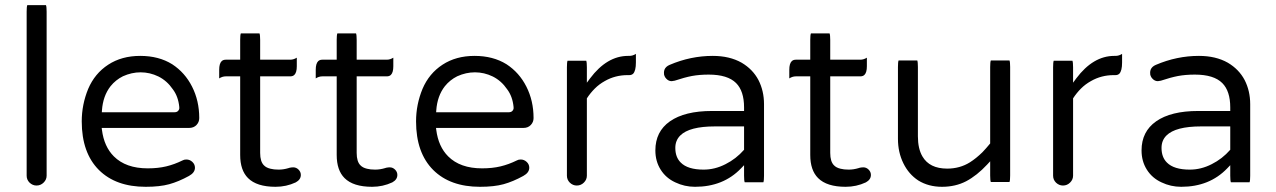

<svg xmlns="http://www.w3.org/2000/svg" viewBox="-20 -718 4930 742"><path d="M85.4 -698.2Q83 -691.9 83 -672.9V-39.1Q83 -23.4 94.2 -12.2Q106 -1 121.1 -1Q137.2 -1 148.7 -12.5Q160.2 -23.9 160.2 -39.1V-672.9Q160.2 -691.9 157.7 -698.2Z M672.9 -304.2Q672.9 -303.2 672.9 -301.8Q672.9 -300.3 672.9 -298.3Q671.9 -293 668 -289.1Q663.1 -284.2 654.3 -284.2H373.5L374 -291.5Q377.9 -347.2 407.2 -384.8Q426.8 -409.2 455.1 -423.3Q488.8 -438.5 523.4 -438.5Q559.1 -438.5 592.3 -422.4Q625.5 -405.8 647.9 -373Q668.9 -345.2 672.9 -304.2ZM710.4 -38.1Q733.4 -50.8 733.4 -69.8Q733.4 -83 723.4 -92.3Q713.4 -101.6 700.2 -101.6Q691.4 -101.6 685.5 -98.1Q653.8 -82.5 622.3 -75Q590.8 -67.4 550.8 -67.4Q466.3 -67.4 419.9 -113.8Q382.3 -151.4 374 -215.8L373 -223.6H710.9Q728.5 -223.6 739.3 -234.9Q750 -246.1 750 -261.7Q750 -328.6 722.2 -383.3Q694.8 -437.5 645.5 -469.7Q593.8 -502 522 -502Q450.2 -502 398.2 -468Q346.2 -434.1 320.8 -374.5Q295.9 -314 295.9 -249Q295.9 -127.4 362.3 -61Q427.7 3.9 543 3.9Q597.7 3.9 634 -6.1Q670.4 -16.1 710.4 -38.1ZM647.9 -373Q647.9 -373 647.9 -373Z M910.6 -588.9Q908.2 -582.5 908.2 -563.5V-487.3H852.5Q842.3 -487.3 836.4 -481.4Q827.1 -472.2 827.1 -448.2V-415Q839.4 -422.9 852.5 -422.9H908.2V-119.1Q908.2 -60.1 938.5 -29.8Q972.2 3.9 1044.9 3.9Q1086.4 3.9 1123 -13.2Q1142.6 -23.9 1142.6 -42Q1142.6 -53.7 1133.8 -62.5Q1125 -71.3 1113.3 -71.3Q1107.4 -71.3 1099.6 -69.8Q1097.7 -68.8 1095.2 -68.4Q1075.7 -62.5 1056.9 -62.5Q1038.1 -62.5 1025.4 -65.9Q1008.8 -69.8 1000 -79.1Q985.4 -93.3 985.4 -127V-422.9H1101.6Q1111.8 -422.9 1117.7 -428.7Q1127 -438 1127 -461.9V-495.1Q1114.7 -487.3 1101.6 -487.3H985.4V-563.5Q985.4 -582.5 982.9 -588.9Z M1283.7 -588.9Q1281.2 -582.5 1281.2 -563.5V-487.3H1225.6Q1215.3 -487.3 1209.5 -481.4Q1200.2 -472.2 1200.2 -448.2V-415Q1212.4 -422.9 1225.6 -422.9H1281.2V-119.1Q1281.2 -60.1 1311.5 -29.8Q1345.2 3.9 1418 3.9Q1459.5 3.9 1496.1 -13.2Q1515.6 -23.9 1515.6 -42Q1515.6 -53.7 1506.8 -62.5Q1498 -71.3 1486.3 -71.3Q1480.5 -71.3 1472.7 -69.8Q1470.7 -68.8 1468.3 -68.4Q1448.7 -62.5 1429.9 -62.5Q1411.1 -62.5 1398.4 -65.9Q1381.8 -69.8 1373 -79.1Q1358.4 -93.3 1358.4 -127V-422.9H1474.6Q1484.9 -422.9 1490.7 -428.7Q1500 -438 1500 -461.9V-495.1Q1487.8 -487.3 1474.6 -487.3H1358.4V-563.5Q1358.4 -582.5 1356 -588.9Z M1964.8 -304.2Q1964.8 -303.2 1964.8 -301.8Q1964.8 -300.3 1964.8 -298.3Q1963.9 -293 1960 -289.1Q1955.1 -284.2 1946.3 -284.2H1665.5L1666 -291.5Q1669.9 -347.2 1699.2 -384.8Q1718.8 -409.2 1747.1 -423.3Q1780.8 -438.5 1815.4 -438.5Q1851.1 -438.5 1884.3 -422.4Q1917.5 -405.8 1939.9 -373Q1960.9 -345.2 1964.8 -304.2ZM2002.4 -38.1Q2025.4 -50.8 2025.4 -69.8Q2025.4 -83 2015.4 -92.3Q2005.4 -101.6 1992.2 -101.6Q1983.4 -101.6 1977.5 -98.1Q1945.8 -82.5 1914.3 -75Q1882.8 -67.4 1842.8 -67.4Q1758.3 -67.4 1711.9 -113.8Q1674.3 -151.4 1666 -215.8L1665 -223.6H2002.9Q2020.5 -223.6 2031.2 -234.9Q2042 -246.1 2042 -261.7Q2042 -328.6 2014.2 -383.3Q1986.8 -437.5 1937.5 -469.7Q1885.7 -502 1814 -502Q1742.2 -502 1690.2 -468Q1638.2 -434.1 1612.8 -374.5Q1587.9 -314 1587.9 -249Q1587.9 -127.4 1654.3 -61Q1719.7 3.9 1835 3.9Q1889.6 3.9 1926 -6.1Q1962.4 -16.1 2002.4 -38.1ZM1939.9 -373Q1939.9 -373 1939.9 -373Z M2173.3 -483.4Q2170.9 -477.1 2170.9 -458V-39.1Q2170.9 -23.4 2182.1 -12.2Q2193.8 -1 2209 -1Q2225.1 -1 2236.6 -12.5Q2248 -23.9 2248 -39.1V-337.9Q2261.7 -358.9 2278.6 -375.7Q2295.4 -392.6 2317.4 -404.8Q2357.4 -427.7 2405.3 -427.7H2412.1Q2420.9 -427.7 2426.8 -433.1Q2437.5 -444.3 2437.5 -476.6V-509.8Q2425.3 -502 2412.1 -502H2407.2Q2325.7 -502 2260.3 -415L2248 -398.4V-458Q2248 -477.1 2245.6 -483.4Z M2699.2 -62.5Q2637.7 -62.5 2610.8 -89.8Q2589.8 -110.4 2589.8 -146.5Q2589.8 -175.3 2608.9 -194.3Q2644 -229.5 2743.2 -229.5H2855.5V-139.2Q2824.7 -104 2783.7 -83.5Q2742.7 -62.5 2699.2 -62.5ZM2930.2 -13.7Q2932.6 -20 2932.6 -39.1V-315.4Q2932.6 -366.7 2911.1 -408.7Q2889.2 -450.2 2846.2 -475.6Q2799.8 -502 2734.4 -502Q2648.9 -502 2567.9 -467.3Q2552.7 -460.9 2547.9 -448.7Q2545.9 -442.9 2545.9 -437.5Q2545.9 -432.1 2546.4 -429.2Q2546.9 -426.3 2548.3 -423.8Q2550.3 -418.5 2555.2 -413.6Q2564 -404.3 2575.7 -404.3L2587.4 -406.2Q2625.5 -418.9 2653.8 -424.3Q2683.1 -429.7 2718.8 -429.7Q2792 -429.7 2824.7 -397Q2855.5 -366.2 2855.5 -302.7V-289.1H2731.4Q2626 -289.1 2568.8 -249Q2512.7 -209.5 2512.7 -136.7Q2512.7 -94.7 2533.2 -62.3Q2553.7 -29.8 2589.8 -13.2Q2625.5 3.9 2666 3.9Q2775.4 3.9 2843.8 -67.4L2855.5 -79.6V-39.1Q2855.5 -20 2857.9 -13.7Z M3113.8 -588.9Q3111.3 -582.5 3111.3 -563.5V-487.3H3055.7Q3045.4 -487.3 3039.6 -481.4Q3030.3 -472.2 3030.3 -448.2V-415Q3042.5 -422.9 3055.7 -422.9H3111.3V-119.1Q3111.3 -60.1 3141.6 -29.8Q3175.3 3.9 3248 3.9Q3289.6 3.9 3326.2 -13.2Q3345.7 -23.9 3345.7 -42Q3345.7 -53.7 3336.9 -62.5Q3328.1 -71.3 3316.4 -71.3Q3310.5 -71.3 3302.7 -69.8Q3300.8 -68.8 3298.3 -68.4Q3278.8 -62.5 3260 -62.5Q3241.2 -62.5 3228.5 -65.9Q3211.9 -69.8 3203.1 -79.1Q3188.5 -93.3 3188.5 -127V-422.9H3304.7Q3314.9 -422.9 3320.8 -428.7Q3330.1 -438 3330.1 -461.9V-495.1Q3317.9 -487.3 3304.7 -487.3H3188.5V-563.5Q3188.5 -582.5 3186 -588.9Z M3452.6 -484.4Q3450.2 -478 3450.2 -459V-181.6Q3450.2 -129.4 3471.2 -86.9Q3491.7 -44.9 3528.8 -20.5Q3568.4 3.9 3620.4 3.9Q3672.4 3.9 3713.9 -17.6Q3755.4 -39.6 3794.9 -82L3806.6 -94.7V-40Q3806.6 -21 3809.1 -14.6H3881.3Q3883.8 -21 3883.8 -40V-459Q3883.8 -478 3881.3 -484.4H3809.1Q3806.6 -478 3806.6 -459V-163.6Q3790.5 -144 3776.4 -129.4Q3752.4 -106 3728.5 -90.8Q3689.5 -66.4 3640.6 -66.4Q3572.3 -66.4 3544.9 -113.3Q3527.3 -143.1 3527.3 -191.4V-459Q3527.3 -478 3524.9 -484.4Z M4052.2 -483.4Q4049.8 -477.1 4049.8 -458V-39.1Q4049.8 -23.4 4061 -12.2Q4072.8 -1 4087.9 -1Q4104 -1 4115.5 -12.5Q4127 -23.9 4127 -39.1V-337.9Q4140.6 -358.9 4157.5 -375.7Q4174.3 -392.6 4196.3 -404.8Q4236.3 -427.7 4284.2 -427.7H4291Q4299.8 -427.7 4305.7 -433.1Q4316.4 -444.3 4316.4 -476.6V-509.8Q4304.2 -502 4291 -502H4286.1Q4204.6 -502 4139.2 -415L4127 -398.4V-458Q4127 -477.1 4124.5 -483.4Z M4578.1 -62.5Q4516.6 -62.5 4489.7 -89.8Q4468.8 -110.4 4468.8 -146.5Q4468.8 -175.3 4487.8 -194.3Q4522.9 -229.5 4622.1 -229.5H4734.4V-139.2Q4703.6 -104 4662.6 -83.5Q4621.6 -62.5 4578.1 -62.5ZM4809.1 -13.7Q4811.5 -20 4811.5 -39.1V-315.4Q4811.5 -366.7 4790 -408.7Q4768.1 -450.2 4725.1 -475.6Q4678.7 -502 4613.3 -502Q4527.8 -502 4446.8 -467.3Q4431.6 -460.9 4426.8 -448.7Q4424.8 -442.9 4424.8 -437.5Q4424.8 -432.1 4425.3 -429.2Q4425.8 -426.3 4427.2 -423.8Q4429.2 -418.5 4434.1 -413.6Q4442.9 -404.3 4454.6 -404.3L4466.3 -406.2Q4504.4 -418.9 4532.7 -424.3Q4562 -429.7 4597.7 -429.7Q4670.9 -429.7 4703.6 -397Q4734.4 -366.2 4734.4 -302.7V-289.1H4610.4Q4504.9 -289.1 4447.8 -249Q4391.6 -209.5 4391.6 -136.7Q4391.6 -94.7 4412.1 -62.3Q4432.6 -29.8 4468.8 -13.2Q4504.4 3.9 4544.9 3.9Q4654.3 3.9 4722.7 -67.4L4734.4 -79.6V-39.1Q4734.4 -20 4736.8 -13.7Z"/></svg>

Font: YuPearl-Light
Style: Light
Weight: 300
Designer: Max Yao
Foundry: Max-Everyday
Version: Version 1.011; ttfautohint (v1.8.3)